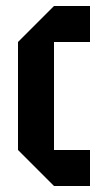

<svg xmlns="http://www.w3.org/2000/svg" viewBox="-20 -620 360 640"><path d="M160 -480H280V-600H160L40 -480V-120L160 0H280V-120H160Z"/></svg>

Font: KUBO
Style: Regular
Weight: 400
Version: Version 001.000